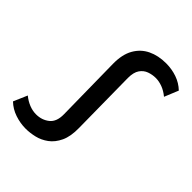

<svg xmlns="http://www.w3.org/2000/svg" viewBox="-233 -822 944 944"><g transform="rotate(45 238.5 -350.0)"><path d="M108 8Q70 8 33 -4.5Q-4 -17 -31 -43L0 -115Q22 -97 46 -87.5Q70 -78 94 -78Q134 -78 163 -101Q192 -124 191 -176L186 -520Q185 -585 208.5 -626.5Q232 -668 273.5 -688Q315 -708 369 -708Q409 -708 445 -695.5Q481 -683 508 -657L478 -584Q455 -603 431 -612Q407 -621 384 -621Q361 -621 338.5 -613Q316 -605 301.5 -584Q287 -563 287 -524L291 -180Q292 -122 274.5 -85Q257 -48 229 -27.5Q201 -7 169 0.5Q137 8 108 8Z"/></g></svg>

Font: Montserrat Thin Medium
Style: Regular
Weight: 500
Version: Version 9.000